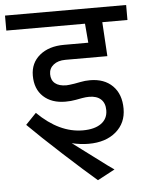

<svg xmlns="http://www.w3.org/2000/svg" viewBox="-63 -691 631 829"><g transform="rotate(-5 252.5 -276.5)"><path d="M-10 -648H515V-583H406L415 -435H233Q201 -435 181.5 -419.5Q162 -404 162 -379Q162 -353 179 -339Q196 -325 228 -325Q237 -325 263 -329L290 -334Q309 -338 331 -338Q393 -338 429 -302Q465 -266 465 -203Q465 -141 420.5 -103Q376 -65 302 -65Q267 -65 229 -74L316 -9Q390 47 403 55L328 95Q274 49 184.5 -33Q95 -115 40 -170L86 -218Q180 -125 282 -125Q333 -125 361.5 -145.5Q390 -166 390 -203Q390 -234 372 -250.5Q354 -267 321 -267Q307 -267 290 -264L263 -259Q242 -255 218 -255Q158 -255 122.5 -288Q87 -321 87 -379Q87 -434 127 -467Q167 -500 233 -500H338L331 -583H-10Z"/></g></svg>

Font: Madhuban Light
Style: Regular
Weight: 300
Designer: jaikishan Patel
Foundry: MagicType
Version: Version 1.000